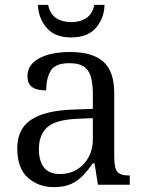

<svg xmlns="http://www.w3.org/2000/svg" viewBox="-20 -760 598 790"><path d="M202 10Q138 10 94.5 -29Q51 -68 51 -150Q51 -229 107.5 -267Q164 -305 279 -309L362 -312V-373Q362 -410 355.5 -438.5Q349 -467 328.5 -483.5Q308 -500 265 -500Q207 -500 188.5 -468.5Q170 -437 170 -388Q132 -388 112.5 -401.5Q93 -415 93 -447Q93 -494 141 -520Q189 -546 268 -546Q361 -546 405.5 -506Q450 -466 450 -378V-115Q450 -69 462.5 -53.5Q475 -38 510 -38H514V0H383L369 -88H362Q343 -61 322.5 -39Q302 -17 273.5 -3.5Q245 10 202 10ZM226 -44Q267 -44 297.5 -63Q328 -82 345 -114Q362 -146 362 -185V-274L296 -271Q207 -267 173.5 -235.5Q140 -204 140 -146Q140 -99 160.5 -71.5Q181 -44 226 -44ZM273 -606Q205 -606 171.5 -646Q138 -686 136 -740H178Q186 -702 211 -685.5Q236 -669 273 -669Q310 -669 335 -685.5Q360 -702 368 -740H410Q409 -686 375 -646Q341 -606 273 -606Z"/></svg>

Font: Noto Serif Hentaigana
Style: Regular
Weight: 400
Designer: Kazuhiro Yamada
Foundry: nipponia
Version: Version 1.000; ttfautohint (v1.8.4.7-5d5b)